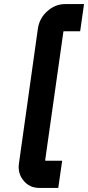

<svg xmlns="http://www.w3.org/2000/svg" viewBox="-20 -819 431 939"><path d="M298 -799H391L372 -666H292Q290 -666 290 -664L201 -36Q201 -33 203 -33H284L265 100H172Q124 100 95 64Q65 28 73 -22L165 -677Q172 -729 211 -764Q250 -799 298 -799Z"/></svg>

Font: Unageo
Style: Bold-Italic
Weight: 700
Designer: Richard Sepsi
Foundry: Richard Sepsi
Version: Version 2.000